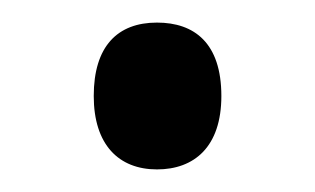

<svg xmlns="http://www.w3.org/2000/svg" viewBox="-20 -437 279 170"><path d="M63 -352C63 -309 85 -287 119 -287C152 -287 176 -307 176 -352C176 -399 152 -417 119 -417C84 -417 63 -396 63 -352Z"/></svg>

Font: Noto Sans Arabic UI Cn
Style: Regular
Weight: 400
Width: 3
Designer: Monotype Design Team, Nadine Chahine and Nizar Qandah
Foundry: Monotype Imaging Inc.
Version: Version 2.010